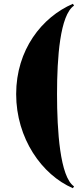

<svg xmlns="http://www.w3.org/2000/svg" viewBox="-20 -820 424 1010"><path d="M369.5 160.5C295.5 110.5 280 -133 280 -325C280 -517 295.5 -740.5 369.5 -790.5L363.5 -800C200.5 -730 65 -558 65 -325C65 -92 200.5 100 363.5 170Z"/></svg>

Font: Bodoni* 16pt Fatface
Style: Regular
Weight: 900
Version: Version 2.3